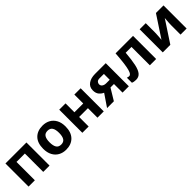

<svg xmlns="http://www.w3.org/2000/svg" viewBox="341 -1877 3208 3208"><g transform="rotate(-45 1945.5 -273.0)"><path d="M574 -546V0H425V-434H227V0H78V-546Z M1226 -274Q1226 -138 1154.5 -64Q1083 10 960 10Q884 10 824.5 -23Q765 -56 731 -119.5Q697 -183 697 -274Q697 -410 768 -483Q839 -556 963 -556Q1040 -556 1099 -523Q1158 -490 1192 -427.5Q1226 -365 1226 -274ZM849 -274Q849 -193 875.5 -151.5Q902 -110 962 -110Q1021 -110 1047.5 -151.5Q1074 -193 1074 -274Q1074 -355 1047.5 -395.5Q1021 -436 961 -436Q902 -436 875.5 -395.5Q849 -355 849 -274Z M1498 -546V-336H1706V-546H1855V0H1706V-225H1498V0H1349V-546Z M2094 0H1933L2080 -216Q2038 -233 2005.5 -271.5Q1973 -310 1973 -377Q1973 -459 2035 -502.5Q2097 -546 2194 -546H2448V0H2299V-203H2217ZM2119 -376Q2119 -342 2146 -322.5Q2173 -303 2216 -303H2299V-441H2197Q2157 -441 2138 -421.5Q2119 -402 2119 -376Z M3093 0H2944V-434H2807Q2794 -274 2772.5 -176.5Q2751 -79 2713 -34.5Q2675 10 2611 10Q2559 10 2526 -6V-125Q2549 -115 2574 -115Q2592 -115 2607 -133Q2622 -151 2635.5 -198Q2649 -245 2660 -329.5Q2671 -414 2680 -546H3093Z M3393 -330Q3393 -313 3391.5 -288Q3390 -263 3388.5 -237Q3387 -211 3385 -191Q3383 -171 3382 -163L3634 -546H3813V0H3669V-218Q3669 -245 3671 -277.5Q3673 -310 3675.5 -338.5Q3678 -367 3679 -382L3428 0H3249V-546H3393Z"/></g></svg>

Font: RS Noto Sans
Style: Bold
Weight: 700
Designer: Monotype Design Team
Foundry: Monotype Imaging Inc.
Version: Version 3.10